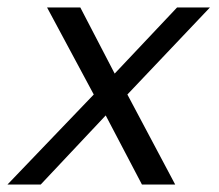

<svg xmlns="http://www.w3.org/2000/svg" viewBox="-37 -494 586 514"><path d="M-17 0 214 -241 89 -474H178L270 -297L437 -474H525L304 -241L432 0H343L246 -185L72 0Z"/></svg>

Font: Kanit Light
Style: Italic
Weight: 300
Italic angle: -12°
Designer: Katatrad Team
Foundry: CadsonDemak
Version: Version 2.000; ttfautohint (v1.8.3)